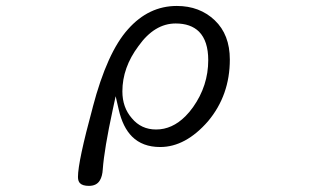

<svg xmlns="http://www.w3.org/2000/svg" viewBox="-20 -497 1040 642"><path d="M502 -64Q452.1 -64 420.9 -101.6Q389.2 -137.7 389.2 -191.4Q389.2 -271 442.9 -342.8Q496.6 -418.5 567.4 -418.5Q617.7 -418.5 645.5 -391.1Q676.3 -359.9 676.3 -295.9Q676.3 -210.4 625.5 -138.7Q613.8 -122.1 600.1 -108.4Q555.7 -64 502 -64ZM240.7 94.7Q240.7 108.9 247.6 115.7Q256.3 124.5 277.3 124.5Q303.2 124.5 314 106Q322.3 92.3 323.7 68.8V68.4Q328.6 1.5 356.9 -129.9L366.7 -175.3L377 -130.4Q390.6 -71.3 421.4 -40.5Q456.5 -5.4 515.6 -5.4Q600.6 -5.4 675.8 -91.8Q748.5 -178.7 748.5 -297.9Q748.5 -381.3 698 -429.2Q647.5 -477.1 571.3 -477.1Q477.1 -477.1 408.2 -399.4Q338.4 -322.3 290 -138.2V-137.7Q240.7 43.5 240.7 94.7ZM442.9 -342.8Q442.9 -342.8 442.9 -342.8ZM420.9 -101.6Q420.9 -101.6 420.9 -101.6Z"/></svg>

Font: YuPearl-ExtraLight
Style: ExtraLight
Weight: 200
Designer: Max Yao
Foundry: Max-Everyday
Version: Version 1.011; ttfautohint (v1.8.3)